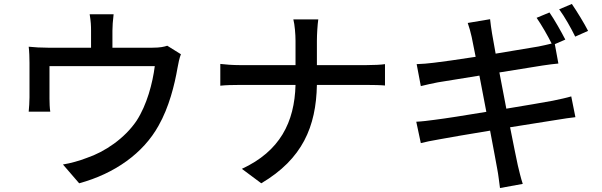

<svg xmlns="http://www.w3.org/2000/svg" viewBox="-20 -880 3040 970"><path d="M554 -808H433C439 -772 440 -750 440 -725V-639H222C185 -639 156 -641 125 -644C128 -621 129 -585 129 -563V-388C129 -366 127 -337 125 -316H234C231 -333 230 -362 230 -382V-546H762C751 -459 722 -350 670 -270C610 -181 510 -113 418 -82C382 -68 336 -55 298 -49L380 46C560 -3 704 -106 781 -245C834 -338 862 -451 877 -538C880 -557 887 -589 894 -606L825 -649C810 -644 790 -639 750 -639H548V-725C548 -750 550 -772 554 -808Z M1473 -674V-551H1194C1156 -551 1117 -554 1093 -557V-447C1118 -450 1156 -451 1196 -451H1473C1468 -262 1394 -116 1202 -27L1300 46C1508 -77 1577 -240 1581 -451H1828C1863 -451 1907 -450 1925 -448V-556C1907 -553 1868 -551 1829 -551H1581V-674C1581 -704 1584 -756 1588 -782H1462C1469 -756 1473 -706 1473 -674Z M2756 -817 2691 -790C2716 -754 2747 -700 2767 -660C2748 -655 2724 -650 2700 -645C2661 -638 2576 -624 2484 -609C2475 -660 2468 -698 2466 -710C2462 -733 2458 -764 2456 -783L2343 -764C2351 -742 2357 -719 2363 -693C2366 -679 2373 -642 2383 -593C2292 -579 2209 -567 2172 -563C2141 -559 2113 -557 2085 -556L2106 -445C2138 -453 2162 -458 2192 -464C2227 -470 2310 -483 2402 -498C2413 -441 2425 -377 2437 -315C2329 -297 2227 -281 2178 -275C2150 -271 2108 -266 2083 -265L2106 -157C2128 -163 2159 -169 2199 -176C2246 -185 2347 -202 2456 -220C2473 -128 2488 -52 2492 -27C2498 3 2501 35 2506 70L2621 49C2611 19 2603 -16 2596 -45C2590 -72 2575 -146 2557 -237C2651 -252 2738 -266 2790 -274C2828 -280 2864 -286 2887 -288L2866 -393C2843 -386 2810 -379 2772 -371C2724 -362 2635 -347 2538 -331C2526 -393 2514 -457 2503 -514C2593 -528 2677 -542 2721 -549C2749 -553 2783 -558 2801 -559L2783 -657L2836 -680C2816 -719 2781 -781 2756 -817ZM2869 -860 2805 -833C2833 -795 2865 -738 2886 -695L2951 -724C2933 -760 2895 -822 2869 -860Z"/></svg>

Font: Noto Sans HK Medium
Style: Regular
Weight: 500
Designer: Ryoko NISHIZUKA 西塚涼子 (kana, bopomofo & ideographs); Paul D. Hunt (Latin, Greek & Cyrillic); Sandoll Communications 산돌커뮤니
Foundry: Adobe
Version: Version 2.002;hotconv 1.0.116;makeotfexe 2.5.65601